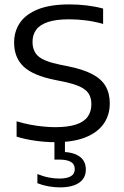

<svg xmlns="http://www.w3.org/2000/svg" viewBox="-20 -622 548 850"><path d="M224.5 7.5Q182 7.5 137.2 1.2Q92.5 -5 53.5 -17V-85Q83 -76 113 -70.2Q143 -64.5 171.8 -61.8Q200.5 -59 224.5 -59Q281 -59 316.5 -70.8Q352 -82.5 368.2 -105.2Q384.5 -128 384.5 -160.5Q384.5 -188 373 -206.8Q361.5 -225.5 333.8 -238.5Q306 -251.5 256.5 -261.5L224 -268Q126.5 -287.5 84.5 -327.2Q42.5 -367 42.5 -433.5Q42.5 -483 68.2 -521Q94 -559 148.2 -580.8Q202.5 -602.5 287 -602.5Q326.5 -602.5 365.2 -597.8Q404 -593 436.5 -584V-516Q400 -526.5 362.2 -531.5Q324.5 -536.5 286.5 -536.5Q228 -536.5 192.2 -524.5Q156.5 -512.5 140.2 -490.2Q124 -468 124 -437Q124 -395.5 149.8 -372.8Q175.5 -350 246.5 -335.5L279 -329Q347 -315.5 388 -294Q429 -272.5 447.5 -240.5Q466 -208.5 466 -164.5Q466 -112.5 439 -74Q412 -35.5 358.5 -14Q305 7.5 224.5 7.5ZM246 207.5Q220 207.5 194 202.8Q168 198 145.5 189V148.5Q173 159.5 196.8 164Q220.5 168.5 243 168.5Q275.5 168.5 293.2 158.5Q311 148.5 311 126.5Q311 104.5 293.2 94.5Q275.5 84.5 242.5 84.5H221V-10H267.5V68.5L251 50.5Q302.5 50.5 331.2 70.2Q360 90 360 128.5Q360 167 330 187.2Q300 207.5 246 207.5Z"/></svg>

Font: Encode Sans SC SemiExpanded
Style: Regular
Weight: 400
Width: 6
Designer: Multiple Designers
Foundry: Impallari Type
Version: Version 3.002